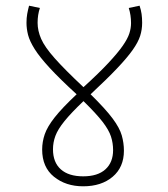

<svg xmlns="http://www.w3.org/2000/svg" viewBox="-20 -652 591 674"><path d="M415 -123Q415 -65 375.5 -31.5Q336 2 272 2Q211 2 169.5 -31.5Q128 -65 128 -127Q128 -154 137 -180.5Q146 -207 172 -240Q198 -273 249 -321Q190 -375 154.5 -413.5Q119 -452 101.5 -480Q84 -508 78.5 -529.5Q73 -551 73 -572Q73 -589 75.5 -603Q78 -617 82 -632L120 -624Q112 -600 112 -572Q112 -544 124.5 -515.5Q137 -487 172 -447.5Q207 -408 273 -346Q328 -396 361 -431.5Q394 -467 411 -491.5Q428 -516 434 -534.5Q440 -553 440 -571Q440 -599 432 -624L470 -632Q475 -617 477 -603Q479 -589 479 -572Q479 -548 472 -526Q465 -504 446 -477Q427 -450 391.5 -412.5Q356 -375 298 -321Q350 -270 375 -236.5Q400 -203 407.5 -176.5Q415 -150 415 -123ZM166 -128Q166 -82 193.5 -57.5Q221 -33 272 -33Q323 -33 350 -57.5Q377 -82 377 -125Q377 -150 369.5 -173Q362 -196 340 -224.5Q318 -253 273 -297Q230 -256 206.5 -227Q183 -198 174.5 -175Q166 -152 166 -128Z"/></svg>

Font: Noto Sans Devanagari ExtraLight
Style: Regular
Weight: 200
Designer: Jelle Bosma - Monotype Design Team
Foundry: Monotype Imaging Inc.
Version: Version 2.004; ttfautohint (v1.8.4.7-5d5b)